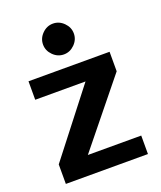

<svg xmlns="http://www.w3.org/2000/svg" viewBox="-133 -795 736 879"><g transform="rotate(-20 235.0 -355.0)"><path d="M282.5 -582.5Q260 -560 230 -560Q200 -560 177.5 -582.5Q155 -605 155 -635Q155 -665 177.5 -687.5Q200 -710 230 -710Q260 -710 282.5 -687.5Q305 -665 305 -635Q305 -605 282.5 -582.5ZM35 0V-95L280 -410H35V-500H430V-405L175 -90H435V0Z"/></g></svg>

Font: Scada
Style: Bold
Weight: 700
Designer: Jovanny Lemonad
Foundry: Jovanny Lemonad
Version: Version 4.100;PS 004.100;hotconv 1.0.88;makeotf.lib2.5.64775